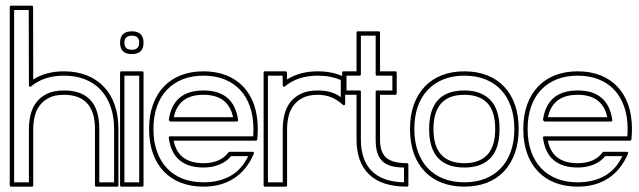

<svg xmlns="http://www.w3.org/2000/svg" viewBox="-20 -661 2300 691"><path d="M94.2 -640.6Q99.1 -640.6 99.1 -635.7L99.6 -375Q145.5 -404.3 210.4 -404.3Q255.9 -404.3 292.2 -389.9Q328.6 -375.5 354 -348.6Q379.4 -321.8 392.8 -283.4Q406.2 -245.1 406.2 -196.8V5.9Q406.2 10.7 401.4 10.7H326.7Q321.8 10.7 321.8 5.9V-196.8Q321.8 -258.8 293.5 -289.3Q265.1 -319.8 210.4 -319.8Q177.2 -319.8 156 -308.8Q134.8 -297.9 122.1 -280.3Q109.4 -262.7 104.5 -240.7Q99.6 -218.8 99.6 -196.8V5.9Q99.6 10.7 94.7 10.7H20Q15.1 10.7 15.1 5.9V-635.7Q15.1 -640.6 20 -640.6ZM30.8 -625V-4.9H84V-196.8Q84 -221.7 89.6 -246.3Q95.2 -271 109.4 -290.8Q123.5 -310.5 148.2 -323Q172.9 -335.4 210.4 -335.4Q273.4 -335.4 305.4 -301Q337.4 -266.6 337.4 -196.8V-4.9H390.6V-196.8Q390.6 -241.2 378.2 -276.9Q365.7 -312.5 342.5 -337.4Q319.3 -362.3 285.9 -375.5Q252.4 -388.7 210.4 -388.7Q138.2 -388.7 91.8 -350.1Q89.4 -347.7 86.7 -349.1Q84 -350.6 84 -354L83.5 -625Z M491.7 -404.3Q496.6 -404.3 496.6 -399.4V5.9Q496.6 10.7 491.7 10.7H417Q412.1 10.7 412.1 5.9V-399.4Q412.1 -404.3 417 -404.3ZM454.6 -466.3Q412.1 -466.3 412.1 -507.3Q412.1 -548.3 454.6 -548.3Q496.6 -548.3 496.6 -507.3Q496.6 -466.3 454.6 -466.3ZM454.6 -481.9Q481 -481.9 481 -507.3Q481 -532.7 454.6 -532.7Q427.7 -532.7 427.7 -507.3Q427.7 -481.9 454.6 -481.9ZM427.7 -388.7V-4.9H481V-388.7Z M712.4 -404.3Q757.8 -404.3 793.9 -390.1Q830.1 -376 855.5 -349.1Q880.9 -322.3 894.3 -283.9Q907.7 -245.6 907.7 -196.8Q907.7 -187.5 907.2 -178.2Q906.7 -168.9 905.8 -159.2Q904.8 -154.8 900.9 -154.8H605Q613.3 -113.3 640.4 -93.5Q667.5 -73.7 712.4 -73.7Q742.2 -73.7 765.1 -83.5Q788.1 -93.3 802.2 -112.8Q802.7 -113.8 804 -114.3Q805.2 -114.7 806.2 -114.7H889.2Q892.1 -114.7 893.3 -112.5Q894.5 -110.4 893.6 -107.9Q868.2 -48.8 822 -19Q775.9 10.7 712.4 10.7Q667.5 10.7 631.3 -3.2Q595.2 -17.1 569.6 -43.9Q543.9 -70.8 530.3 -109.1Q516.6 -147.5 516.6 -196.8Q516.6 -245.6 530.3 -283.9Q543.9 -322.3 569.3 -349.1Q594.7 -376 630.9 -390.1Q667 -404.3 712.4 -404.3ZM818.8 -239.3Q810.5 -278.8 784.2 -299.3Q757.8 -319.8 712.4 -319.8Q666.5 -319.8 640.1 -299.3Q613.8 -278.8 605.5 -239.3ZM587.4 -229Q594.7 -281.7 625.7 -308.6Q656.7 -335.4 712.4 -335.4Q767.6 -335.4 798.6 -308.6Q829.6 -281.7 836.9 -229Q837.4 -226.6 835.9 -225.1Q834.5 -223.6 832 -223.6H592.3ZM712.4 -388.7Q670.4 -388.7 637.2 -375.5Q604 -362.3 580.6 -337.6Q557.1 -313 544.7 -277.3Q532.2 -241.7 532.2 -196.8Q532.2 -151.4 544.9 -115.7Q557.6 -80.1 581.1 -55.4Q604.5 -30.8 637.7 -17.8Q670.9 -4.9 712.4 -4.9Q769 -4.9 810.1 -28.3Q851.1 -51.8 873 -99.1H811.5Q795.9 -79.6 770 -68.8Q744.1 -58.1 712.4 -58.1Q657.7 -58.1 626.2 -84.5Q594.7 -110.8 587.4 -165Q586.9 -167.5 588.4 -168.9Q589.8 -170.4 592.3 -170.4H891.1Q891.6 -177.2 891.8 -183.6Q892.1 -189.9 892.1 -196.8Q892.1 -241.7 879.6 -277.3Q867.2 -313 844 -337.6Q820.8 -362.3 787.6 -375.5Q754.4 -388.7 712.4 -388.7Z M1007.8 -404.3Q1012.7 -404.3 1012.7 -399.4L1013.2 -375Q1059.1 -404.3 1124 -404.3Q1149.9 -404.3 1173.6 -399.4Q1197.3 -394.5 1219.2 -384.3Q1222.2 -383.3 1222.2 -379.9V-287.1Q1222.2 -283.7 1219.2 -282.5Q1216.3 -281.2 1213.9 -283.7Q1176.3 -319.8 1124 -319.8Q1090.8 -319.8 1069.6 -308.8Q1048.3 -297.9 1035.6 -280.3Q1022.9 -262.7 1018.1 -240.7Q1013.2 -218.8 1013.2 -196.8V5.9Q1013.2 10.7 1008.3 10.7H933.6Q928.7 10.7 928.7 5.9V-399.4Q928.7 -404.3 933.6 -404.3ZM944.3 -388.7V-4.9H997.6V-196.8Q997.6 -221.7 1003.2 -246.3Q1008.8 -271 1022.9 -290.8Q1037.1 -310.5 1061.8 -323Q1086.4 -335.4 1124 -335.4Q1174.3 -335.4 1206.5 -311.5V-373Q1188 -380.9 1167.7 -384.8Q1147.5 -388.7 1124 -388.7Q1051.8 -388.7 1005.4 -350.1Q1002.9 -347.7 1000.2 -349.1Q997.6 -350.6 997.6 -354L997.1 -388.7Z M1211.4 -399.4Q1211.4 -404.3 1216.3 -404.3H1263.2V-543.5Q1263.2 -548.3 1268.1 -548.3H1342.8Q1347.7 -548.3 1347.7 -543.5V-404.3H1402.8Q1407.7 -404.3 1407.7 -399.4V-324.7Q1407.7 -319.8 1402.8 -319.8H1347.7V-158.7Q1347.7 -112.3 1370.6 -93Q1393.6 -73.7 1444.8 -73.7Q1449.7 -73.7 1449.7 -68.8V5.9Q1449.7 10.7 1444.8 10.7Q1354 10.7 1308.6 -33Q1263.2 -76.7 1263.2 -158.7V-319.8H1216.3Q1211.4 -319.8 1211.4 -324.7ZM1227.1 -335.4H1273.9Q1278.8 -335.4 1278.8 -330.6V-158.7Q1278.8 -85 1317.9 -45.7Q1356.9 -6.3 1434.1 -4.9V-58.1Q1406.7 -58.1 1387.2 -63.7Q1367.7 -69.3 1355.5 -81.5Q1343.3 -93.8 1337.6 -112.5Q1332 -131.3 1332 -158.7V-330.6Q1332 -335.4 1336.9 -335.4H1392.1V-388.7H1336.9Q1332 -388.7 1332 -393.6V-532.7H1278.8V-393.6Q1278.8 -388.7 1273.9 -388.7H1227.1Z M1651.4 -404.3Q1696.8 -404.3 1732.9 -390.1Q1769 -376 1794.4 -349.1Q1819.8 -322.3 1833.3 -283.9Q1846.7 -245.6 1846.7 -196.8Q1846.7 -147.5 1832.8 -109.1Q1818.8 -70.8 1793.5 -43.9Q1768.1 -17.1 1731.9 -3.2Q1695.8 10.7 1651.4 10.7Q1606.4 10.7 1570.3 -3.2Q1534.2 -17.1 1508.5 -43.9Q1482.9 -70.8 1469.2 -109.1Q1455.6 -147.5 1455.6 -196.8Q1455.6 -245.6 1469.2 -283.9Q1482.9 -322.3 1508.3 -349.1Q1533.7 -376 1569.8 -390.1Q1606 -404.3 1651.4 -404.3ZM1733.9 -290Q1705.6 -319.8 1651.4 -319.8Q1595.2 -319.8 1567.6 -288.8Q1540 -257.8 1540 -196.8Q1540 -134.8 1568.1 -104.2Q1596.2 -73.7 1651.4 -73.7Q1705.6 -73.7 1733.9 -104Q1762.2 -134.3 1762.2 -196.8Q1762.2 -260.3 1733.9 -290ZM1745.1 -300.8Q1777.8 -266.6 1777.8 -196.8Q1777.8 -126.5 1745.4 -92.3Q1712.9 -58.1 1651.4 -58.1Q1524.4 -58.1 1524.4 -196.8Q1524.4 -335.4 1651.4 -335.4Q1711.9 -335.4 1745.1 -300.8ZM1651.4 -388.7Q1609.4 -388.7 1576.2 -375.5Q1543 -362.3 1519.5 -337.6Q1496.1 -313 1483.6 -277.3Q1471.2 -241.7 1471.2 -196.8Q1471.2 -151.4 1483.9 -115.7Q1496.6 -80.1 1520 -55.4Q1543.5 -30.8 1576.7 -17.8Q1609.9 -4.9 1651.4 -4.9Q1692.4 -4.9 1725.6 -17.8Q1758.8 -30.8 1782.2 -55.4Q1805.7 -80.1 1818.4 -115.7Q1831.1 -151.4 1831.1 -196.8Q1831.1 -241.7 1818.6 -277.3Q1806.2 -313 1783 -337.6Q1759.8 -362.3 1726.6 -375.5Q1693.4 -388.7 1651.4 -388.7Z M2059.1 -404.3Q2104.5 -404.3 2140.6 -390.1Q2176.8 -376 2202.1 -349.1Q2227.5 -322.3 2241 -283.9Q2254.4 -245.6 2254.4 -196.8Q2254.4 -187.5 2253.9 -178.2Q2253.4 -168.9 2252.4 -159.2Q2251.5 -154.8 2247.6 -154.8H1951.7Q1960 -113.3 1987.1 -93.5Q2014.2 -73.7 2059.1 -73.7Q2088.9 -73.7 2111.8 -83.5Q2134.8 -93.3 2148.9 -112.8Q2149.4 -113.8 2150.6 -114.3Q2151.9 -114.7 2152.8 -114.7H2235.8Q2238.8 -114.7 2240 -112.5Q2241.2 -110.4 2240.2 -107.9Q2214.8 -48.8 2168.7 -19Q2122.6 10.7 2059.1 10.7Q2014.2 10.7 1978 -3.2Q1941.9 -17.1 1916.3 -43.9Q1890.6 -70.8 1877 -109.1Q1863.3 -147.5 1863.3 -196.8Q1863.3 -245.6 1877 -283.9Q1890.6 -322.3 1916 -349.1Q1941.4 -376 1977.5 -390.1Q2013.7 -404.3 2059.1 -404.3ZM2165.5 -239.3Q2157.2 -278.8 2130.9 -299.3Q2104.5 -319.8 2059.1 -319.8Q2013.2 -319.8 1986.8 -299.3Q1960.4 -278.8 1952.1 -239.3ZM1934.1 -229Q1941.4 -281.7 1972.4 -308.6Q2003.4 -335.4 2059.1 -335.4Q2114.3 -335.4 2145.3 -308.6Q2176.3 -281.7 2183.6 -229Q2184.1 -226.6 2182.6 -225.1Q2181.2 -223.6 2178.7 -223.6H1939ZM2059.1 -388.7Q2017.1 -388.7 1983.9 -375.5Q1950.7 -362.3 1927.2 -337.6Q1903.8 -313 1891.4 -277.3Q1878.9 -241.7 1878.9 -196.8Q1878.9 -151.4 1891.6 -115.7Q1904.3 -80.1 1927.7 -55.4Q1951.2 -30.8 1984.4 -17.8Q2017.6 -4.9 2059.1 -4.9Q2115.7 -4.9 2156.7 -28.3Q2197.8 -51.8 2219.7 -99.1H2158.2Q2142.6 -79.6 2116.7 -68.8Q2090.8 -58.1 2059.1 -58.1Q2004.4 -58.1 1972.9 -84.5Q1941.4 -110.8 1934.1 -165Q1933.6 -167.5 1935.1 -168.9Q1936.5 -170.4 1939 -170.4H2237.8Q2238.3 -177.2 2238.5 -183.6Q2238.8 -189.9 2238.8 -196.8Q2238.8 -241.7 2226.3 -277.3Q2213.9 -313 2190.7 -337.6Q2167.5 -362.3 2134.3 -375.5Q2101.1 -388.7 2059.1 -388.7Z"/></svg>

Font: Fibel Sued Kontur LRS
Style: Regular
Weight: 400
Designer: Peter Wiegel
Foundry: Peter Wiegel
Version: Version 000.000